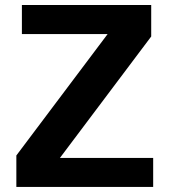

<svg xmlns="http://www.w3.org/2000/svg" viewBox="-20 -742 672 762"><path d="M587.9 0H44.9V-125L407.2 -606.9H66.9V-722.2H580.1V-597.2L217.8 -115.2H587.9Z"/></svg>

Font: Perun
Style: Bold
Weight: 700
Foundry: Copyright (c) Stefan Peev, Context Ltd, 2016
Version: Version 1.0000